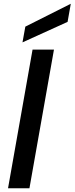

<svg xmlns="http://www.w3.org/2000/svg" viewBox="-20 -1005 398 1025"><path d="M22.9 0 153.8 -740.2H268.1L137.2 0ZM115.2 -862.8 357.9 -984.9 340.8 -888.2 100.1 -778.8Z"/></svg>

Font: Poppins Medium
Style: Italic
Weight: 500
Italic angle: -10°
Designer: Ninad Kale (Devanagari), Jonny Pinhorn (Latin)
Foundry: Indian Type Foundry
Version: Version 3.200;PS 1.000;hotconv 16.6.54;makeotf.lib2.5.65590